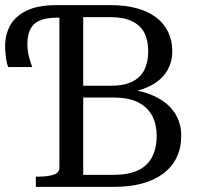

<svg xmlns="http://www.w3.org/2000/svg" viewBox="-31 -730 780 750"><path d="M270 -395H401Q455 -395 487.5 -412Q520 -429 534 -459.5Q548 -490 548 -529Q548 -572 533 -601.5Q518 -631 485 -647Q452 -663 400 -663H294V-47H412Q471 -47 508 -64.5Q545 -82 563 -116.5Q581 -151 581 -200Q581 -243 564 -276.5Q547 -310 510 -329.5Q473 -349 412 -349H270ZM191 -710H401Q459 -710 504 -697.5Q549 -685 579.5 -661.5Q610 -638 626 -604.5Q642 -571 642 -530Q642 -480 614 -442Q586 -404 530.5 -383.5Q475 -363 393 -363L464 -393V-356L405 -385Q494 -385 554 -362Q614 -339 645.5 -297.5Q677 -256 677 -199Q677 -153 659.5 -116Q642 -79 608 -53Q574 -27 525.5 -13.5Q477 0 414 0H109V-40H118Q153 -40 177 -47Q201 -54 201 -76V-661H191Q153 -661 127 -651Q101 -641 88.5 -618Q76 -595 76 -557Q76 -534 81.5 -511Q87 -488 95 -468H1Q-6 -486 -8.5 -511Q-11 -536 -11 -550Q-11 -596 9.5 -632Q30 -668 74 -689Q118 -710 191 -710Z"/></svg>

Font: Roboto Serif 72pt
Style: Regular
Weight: 400
Designer: Greg Gazdowicz
Foundry: Commercial Type
Version: Version 1.008